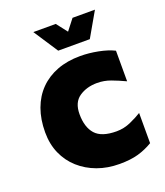

<svg xmlns="http://www.w3.org/2000/svg" viewBox="-134 -796 773 902"><g transform="rotate(-20 253.0 -345.5)"><path d="M309 15Q249 15 198.5 -3.5Q148 -22 110 -56Q72 -90 51 -137.5Q30 -185 30 -244Q30 -309 49 -361Q68 -413 104 -449.5Q140 -486 191 -505.5Q242 -525 307 -525Q350 -525 396 -516Q442 -507 474 -491V-338Q438 -355 405.5 -367Q373 -379 338 -379Q286 -379 248.5 -353.5Q211 -328 211 -269Q211 -204 242 -169Q273 -134 348 -134Q385 -134 419.5 -149.5Q454 -165 476 -179V-28Q441 -7 402.5 4Q364 15 309 15ZM219 -584 139 -706H251L293 -652L335 -706H447L377 -584Z"/></g></svg>

Font: Maven Pro Black
Style: Regular
Weight: 900
Designer: Joe Prince
Foundry: Joe Prince
Version: Version 2.103